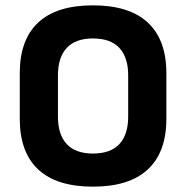

<svg xmlns="http://www.w3.org/2000/svg" viewBox="-20 -687 697 719"><path d="M328 12Q192 12 123 -52.5Q54 -117 54 -242V-413Q54 -538 123 -602.5Q192 -667 328 -667Q464 -667 533.5 -602.5Q603 -538 603 -413V-242Q603 -117 533.5 -52.5Q464 12 328 12ZM328 -112Q394 -112 427 -147.5Q460 -183 460 -250V-405Q460 -472 427 -507.5Q394 -543 328 -543Q263 -543 230 -507.5Q197 -472 197 -405V-250Q197 -183 230 -147.5Q263 -112 328 -112Z"/></svg>

Font: Sofia Sans ExtraBold
Style: Regular
Weight: 800
Designer: Botio Nikoltchev, Ani Petrova
Foundry: lettersoup
Version: Version 4.101; ttfautohint (v1.8.4.7-5d5b)